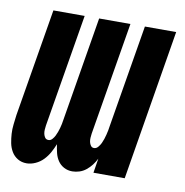

<svg xmlns="http://www.w3.org/2000/svg" viewBox="-65 -583 630 653"><g transform="rotate(10 250.0 -256.0)"><path d="M68 8Q51 8 37.5 0Q24 -8 16 -21.5Q8 -35 5 -50.5Q2 -66 1 -82Q0 -98 2 -115Q4 -132 6 -148L68 -520H176L111 -130Q110 -123 109.5 -115.5Q109 -108 110.5 -101Q112 -94 116 -88.5Q120 -83 128 -83Q135 -83 140.5 -89Q146 -95 149.5 -102Q153 -109 155.5 -116Q158 -123 160 -130Q162 -137 163.5 -144.5Q165 -152 166 -159L226 -520H334L269 -130Q268 -123 267.5 -115.5Q267 -108 268.5 -101Q270 -94 274 -88.5Q278 -83 285 -83Q293 -83 299 -90Q305 -97 308.5 -104.5Q312 -112 314.5 -119.5Q317 -127 319 -135Q321 -143 322.5 -150.5Q324 -158 325 -166L384 -520H492L406 0H298L306 -50Q300 -38 292 -27.5Q284 -17 273.5 -8.5Q263 0 250.5 4Q238 8 226 8Q210 8 197 1Q184 -6 176 -18Q168 -30 164.5 -44.5Q161 -59 159 -74Q153 -59 145 -44.5Q137 -30 125.5 -18Q114 -6 98.5 1Q83 8 68 8Z"/></g></svg>

Font: Iosevka SS04 Extrabold
Style: Italic
Weight: 800
Italic angle: -9°
Monospace: yes
Designer: Belleve Invis
Foundry: Belleve Invis
Version: Version 19.0.0; ttfautohint (v1.8.4)